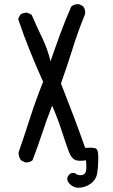

<svg xmlns="http://www.w3.org/2000/svg" viewBox="-20 -764 540 915"><path d="M350.6 130.9Q325.2 128.9 307.6 107.4Q297.9 95.7 301.8 80.1Q307.6 66.4 321.3 60.5H336.9Q348.6 72.3 366.7 70.8Q384.8 69.3 389.2 53.2Q393.6 37.1 389.6 0Q352.5 5.9 335.9 -2.9Q319.3 -11.7 307.6 -42.5Q295.9 -73.2 275.4 -136.7Q254.9 -200.2 228.5 -260.7Q203.1 -196.3 181.6 -130.9Q160.2 -65.4 134.8 0Q121.1 11.7 99.6 9.8L80.1 0Q68.4 -15.6 68.4 -37.1Q97.7 -122.1 125 -207Q152.3 -292 185.5 -374Q152.3 -448.2 122.1 -522.9Q91.8 -597.7 66.4 -673.8L76.2 -693.4Q89.8 -705.1 111.3 -703.1L130.9 -693.4Q154.3 -638.7 180.7 -584.5Q207 -530.3 220.7 -471.7Q244.1 -540 268.1 -605Q292 -669.9 319.3 -732.4Q335 -746.1 356.4 -744.1L376 -734.4Q387.7 -718.8 385.7 -697.3Q352.5 -617.2 326.2 -532.7Q299.8 -448.2 270.5 -366.2Q299.8 -292 329.1 -214.8Q358.4 -137.7 385.7 -59.6Q417 -61.5 433.6 -57.6Q450.2 -53.7 448.2 -3.9Q448.2 29.3 443.4 60.5Q438.5 91.8 412.1 111.3Q385.7 130.9 350.6 130.9Z"/></svg>

Font: JasonHandwriting2
Style: Regular
Weight: 400
Version: Version 1.05.10